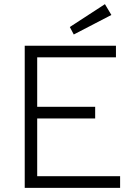

<svg xmlns="http://www.w3.org/2000/svg" viewBox="-20 -904 639 924"><path d="M99 -684H538V-628H159V-390H438V-334H159V-56H558V0H99ZM316 -774 485 -884 516 -832 335 -738Z"/></svg>

Font: Bellota Text
Style: Regular
Weight: 400
Designer: Kemie Guaida
Foundry: Kemie Guaida
Version: Version 4.001